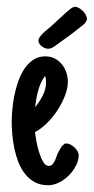

<svg xmlns="http://www.w3.org/2000/svg" viewBox="-20 -549 277 568"><path d="M212.9 -89.4Q212.9 -74.7 204.8 -59.1Q196.8 -43.5 184.1 -30.5Q171.4 -17.6 155 -9.3Q138.7 -1 122.6 -1Q99.6 -1 83 -10Q66.4 -19 54.2 -34.4Q42 -49.8 34.4 -69.3Q26.9 -88.9 22.5 -109.6Q18.1 -130.4 16.4 -151.1Q14.6 -171.9 14.6 -189Q14.6 -203.6 16.4 -223.6Q18.1 -243.7 22.2 -265.1Q26.4 -286.6 33.7 -307.6Q41 -328.6 52 -345.2Q63 -361.8 78.4 -372.1Q93.8 -382.3 113.8 -382.3Q129.4 -382.3 141.8 -376Q154.3 -369.6 162.8 -359.1Q171.4 -348.6 176 -335Q180.7 -321.3 180.7 -306.6Q180.7 -287.6 171.9 -265.1Q163.1 -242.7 149.2 -221.7Q135.3 -200.7 117.9 -183.8Q100.6 -167 83.5 -158.2Q84.5 -149.4 87.4 -132.6Q90.3 -115.7 95.5 -99.1Q100.6 -82.5 107.7 -70.3Q114.7 -58.1 124.5 -58.1Q129.4 -58.1 133.1 -61Q136.7 -64 139.6 -68.8Q142.6 -73.7 144.8 -79.6Q147 -85.4 148.9 -90.8L151.9 -97.7Q152.8 -99.1 153.1 -99.6Q153.3 -100.1 153.8 -101.1Q157.2 -107.4 160.4 -112.8Q163.6 -118.2 169.4 -122.1H168.9Q170.9 -124 173.1 -124.3Q175.3 -124.5 177.2 -124.5Q182.6 -124.5 189 -121.1Q195.3 -117.7 200.7 -112.5Q206.1 -107.4 209.5 -101.3Q212.9 -95.2 212.9 -89.4ZM116.2 -304.7Q116.2 -309.6 115.7 -314.9Q115.2 -320.3 113.3 -324.2Q106.4 -315.9 101.3 -304.4Q96.2 -293 92.8 -280.5Q89.4 -268.1 87.2 -255.4Q85 -242.7 84 -231.9Q96.7 -247.1 106.4 -266.4Q116.2 -285.6 116.2 -304.7ZM93.8 -429.2Q93.8 -434.1 97.9 -439.9Q102.1 -445.8 107.7 -451.2Q113.3 -456.5 119.1 -461.2Q125 -465.8 128.9 -469.2L176.8 -513.2Q182.6 -517.6 189.2 -523.2Q195.8 -528.8 203.1 -528.8Q208 -528.8 214.1 -525.1Q220.2 -521.5 225.3 -516.4Q230.5 -511.2 233.9 -504.9Q237.3 -498.5 237.3 -493.7Q237.3 -492.7 237.3 -491.7Q237.3 -490.7 236.3 -489.7Q234.9 -483.9 230.5 -479.5Q226.1 -475.1 220.7 -471.2Q205.6 -459 197.5 -452.9Q189.5 -446.8 182.6 -441.7Q175.8 -436.5 167.2 -430.7Q158.7 -424.8 143.6 -413.6Q138.2 -409.7 133.1 -407.2Q127.9 -404.8 122.1 -404.8Q117.7 -404.8 112.8 -406.7Q107.9 -408.7 103.5 -412.1Q99.1 -415.5 96.4 -419.9Q93.8 -424.3 93.8 -429.2Z"/></svg>

Font: Just Another Hand
Style: Regular
Weight: 400
Designer: Astigmatic (AOETI)
Foundry: Astigmatic (AOETI)
Version: Version 1.001